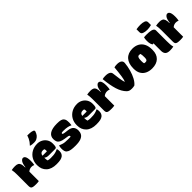

<svg xmlns="http://www.w3.org/2000/svg" viewBox="349 -2364 3922 3922"><g transform="rotate(-45 2310.0 -403.0)"><path d="M255 0Q236 4 214.5 5.5Q193 7 170 7Q115 7 86 0Q57 -7 46 -25Q35 -43 35 -76V-410Q35 -493 23 -550Q67 -560 126 -560Q174 -560 202 -545Q230 -530 242.5 -494Q255 -458 255 -395H262Q274 -491 302 -528Q330 -565 359 -565Q382 -565 398 -549Q432 -515 432 -408Q432 -374 429.5 -349Q427 -324 422 -299H416Q402 -306 388.5 -309Q375 -312 354 -312Q328 -312 303 -303Q278 -294 255 -274Z M770 -564Q834 -564 886 -535.5Q938 -507 969 -456.5Q1000 -406 1000 -339V-336Q1000 -287 994 -263.5Q988 -240 978.5 -233.5Q969 -227 958 -227H774Q737 -227 713 -235.5Q689 -244 675 -257L672 -256V-244Q672 -225 674 -206.5Q676 -188 682 -170Q718 -160 760 -160Q805 -160 839.5 -163Q874 -166 906 -175Q938 -184 973 -201H979Q984 -182 986 -166Q988 -150 988 -132Q988 -63 942 -26Q916 -6 874.5 4Q833 14 758 14Q614 14 537 -58.5Q460 -131 460 -251V-261Q460 -349 499.5 -417Q539 -485 609 -524.5Q679 -564 770 -564ZM755 -386Q685 -386 674 -313H801Q804 -322 804 -336Q804 -365 793 -382Q777 -386 755 -386ZM748 -826Q783 -826 825 -823Q867 -820 902 -806Q918 -800 922 -787.5Q926 -775 921 -763Q905 -717 882.5 -688.5Q860 -660 821 -639Q809 -632 789.5 -627.5Q770 -623 746 -623Q724 -623 692 -626Q660 -629 636 -639Q667 -671 687 -699.5Q707 -728 721.5 -758Q736 -788 748 -826Z M1284 -180Q1306 -180 1324 -180.5Q1342 -181 1356 -182Q1361 -202 1353 -212Q1345 -222 1310 -227L1237 -238Q1174 -248 1137.5 -266.5Q1101 -285 1085.5 -317Q1070 -349 1070 -397Q1070 -482 1140 -526Q1210 -570 1345 -570Q1418 -570 1453 -560Q1488 -550 1504 -533Q1526 -511 1533 -482Q1540 -453 1540 -398Q1540 -368 1534 -336H1528Q1503 -350 1457 -361Q1411 -372 1334 -372Q1295 -372 1285 -366Q1275 -360 1275 -349Q1275 -341 1286 -335Q1297 -329 1330 -324L1408 -314Q1490 -304 1525 -264.5Q1560 -225 1560 -157Q1560 -107 1537.5 -66.5Q1515 -26 1458 -3Q1401 20 1295 20Q1222 20 1179 12.5Q1136 5 1114.5 -6.5Q1093 -18 1081 -29Q1050 -60 1050 -138Q1050 -185 1061 -221H1067Q1101 -207 1130 -197.5Q1159 -188 1195 -184Q1231 -180 1284 -180Z M1920 -564Q1984 -564 2036 -535.5Q2088 -507 2119 -456.5Q2150 -406 2150 -339V-336Q2150 -287 2144 -263.5Q2138 -240 2128.5 -233.5Q2119 -227 2108 -227H1924Q1887 -227 1863 -235.5Q1839 -244 1825 -257L1822 -256V-244Q1822 -225 1824 -206.5Q1826 -188 1832 -170Q1868 -160 1910 -160Q1955 -160 1989.5 -163Q2024 -166 2056 -175Q2088 -184 2123 -201H2129Q2134 -182 2136 -166Q2138 -150 2138 -132Q2138 -63 2092 -26Q2066 -6 2024.5 4Q1983 14 1908 14Q1764 14 1687 -58.5Q1610 -131 1610 -251V-261Q1610 -349 1649.5 -417Q1689 -485 1759 -524.5Q1829 -564 1920 -564ZM1905 -386Q1835 -386 1824 -313H1951Q1954 -322 1954 -336Q1954 -365 1943 -382Q1927 -386 1905 -386Z M2435 0Q2416 4 2394.5 5.5Q2373 7 2350 7Q2295 7 2266 0Q2237 -7 2226 -25Q2215 -43 2215 -76V-410Q2215 -493 2203 -550Q2247 -560 2306 -560Q2354 -560 2382 -545Q2410 -530 2422.5 -494Q2435 -458 2435 -395H2442Q2454 -491 2482 -528Q2510 -565 2539 -565Q2562 -565 2578 -549Q2612 -515 2612 -408Q2612 -374 2609.5 -349Q2607 -324 2602 -299H2596Q2582 -306 2568.5 -309Q2555 -312 2534 -312Q2508 -312 2483 -303Q2458 -294 2435 -274Z M2734 -560Q2877 -560 2881 -471Q2890 -380 2902.5 -306.5Q2915 -233 2928 -196H2934Q2951 -233 2964 -320.5Q2977 -408 2990 -550Q3012 -556 3030.5 -558Q3049 -560 3074 -560Q3139 -560 3173.5 -535Q3208 -510 3203 -460Q3194 -367 3169 -277Q3144 -187 3105 -114.5Q3066 -42 3015 0Q2996 5 2976.5 7.5Q2957 10 2938 10Q2894 10 2868.5 1Q2843 -8 2822 -29Q2747 -104 2707.5 -232Q2668 -360 2650 -550Q2668 -555 2686.5 -557.5Q2705 -560 2734 -560Z M3519 -562Q3602 -562 3663.5 -528Q3725 -494 3759 -428Q3793 -362 3793 -264V-250Q3793 -126 3721.5 -57Q3650 12 3521 12Q3439 12 3377 -18Q3315 -48 3281 -106.5Q3247 -165 3247 -250V-264Q3247 -405 3318.5 -483.5Q3390 -562 3519 -562ZM3525 -374Q3496 -374 3483 -348.5Q3470 -323 3470 -263V-250Q3470 -204 3477 -182Q3485 -179 3494.5 -177.5Q3504 -176 3519 -176Q3545 -176 3557.5 -193.5Q3570 -211 3570 -251V-264Q3570 -300 3568 -324Q3566 -348 3560 -369Q3546 -374 3525 -374Z M3901 -118V-335H3895Q3891 -328 3884 -328Q3868 -328 3854 -366Q3840 -404 3840 -465Q3840 -497 3843 -517Q3846 -537 3851 -556Q3865 -559 3885.5 -560Q3906 -561 3917 -561Q4006 -561 4050.5 -550.5Q4095 -540 4109.5 -522Q4124 -504 4124 -483V-175Q4124 -124 4127 -79Q4130 -34 4141 0Q4114 5 4091.5 7.5Q4069 10 4038 10Q3965 10 3933 -22Q3901 -54 3901 -118ZM3859 -782Q3888 -787 3919.5 -789.5Q3951 -792 3977 -792Q4042 -792 4085.5 -775Q4129 -758 4129 -713V-635Q4101 -626 4069 -621.5Q4037 -617 4011 -617Q3947 -617 3903 -634Q3859 -651 3859 -696Z M4425 0Q4406 4 4384.5 5.5Q4363 7 4340 7Q4285 7 4256 0Q4227 -7 4216 -25Q4205 -43 4205 -76V-410Q4205 -493 4193 -550Q4237 -560 4296 -560Q4344 -560 4372 -545Q4400 -530 4412.5 -494Q4425 -458 4425 -395H4432Q4444 -491 4472 -528Q4500 -565 4529 -565Q4552 -565 4568 -549Q4602 -515 4602 -408Q4602 -374 4599.5 -349Q4597 -324 4592 -299H4586Q4572 -306 4558.5 -309Q4545 -312 4524 -312Q4498 -312 4473 -303Q4448 -294 4425 -274Z"/></g></svg>

Font: Recursive Sn Csl St XBk
Style: Regular
Weight: 1000
Version: Version 1.079;hotconv 1.0.112;makeotfexe 2.5.65598; ttfautoh